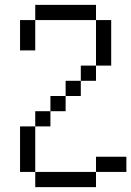

<svg xmlns="http://www.w3.org/2000/svg" viewBox="-20 -645 540 790"><path d="M500 62.5V0H375V62.5H125V125H375V62.5ZM125 62.5V-125H62.5V62.5ZM125 -125H187.5V-187.5H125ZM187.5 -187.5H250V-250H187.5ZM250 -250H312.5V-312.5H250ZM312.5 -312.5H375V-375H312.5ZM375 -375H437.5V-562.5H375ZM62.5 -562.5Q62.5 -562.5 62.5 -437.5H125Q125 -437.5 125 -562.5ZM125 -562.5H375V-625H125Z"/></svg>

Font: CalcUnifontExMono
Style: Regular
Weight: 500
Version: Version 15.0.06